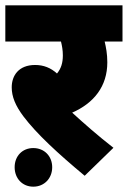

<svg xmlns="http://www.w3.org/2000/svg" viewBox="-20 -642 480 721"><path d="M406 -87C347 -133 297 -177 251 -219C333 -255 383 -318 383 -408C383 -440 378 -465 373 -486H440V-622H0V-486H209C213 -470 216 -453 216 -434C216 -405 209 -384 194 -366C171 -387 144 -398 112 -398C50 -398 24 -358 24 -314C24 -279 38 -245 68 -205C117 -140 197 -66 298 18ZM35 -14C35 28 64 59 105 59C146 59 176 28 176 -14C176 -56 146 -86 105 -86C64 -86 35 -56 35 -14Z"/></svg>

Font: Noto Sans SemiCondensed Black
Style: Italic
Weight: 900
Width: 4
Italic angle: -12°
Designer: Monotype Design Team
Foundry: Monotype Imaging Inc.
Version: Version 2.013